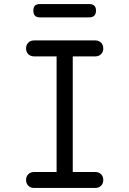

<svg xmlns="http://www.w3.org/2000/svg" viewBox="-20 -930 640 950"><path d="M340 -79H451Q469 -79 480 -68Q491 -57 491 -40Q491 -22 480 -11Q469 0 451 0H149Q131 0 120 -11Q109 -22 109 -40Q109 -57 120 -68Q131 -79 149 -79H260V-651H149Q131 -651 120 -662Q109 -673 109 -690Q109 -708 120 -719Q131 -730 149 -730H451Q469 -730 480 -719Q491 -708 491 -690Q491 -673 480 -662Q469 -651 451 -651H340ZM178 -844Q161 -844 153 -852.5Q145 -861 145 -877Q145 -894 153 -902Q161 -910 178 -910H421Q438 -910 446.5 -902Q455 -894 455 -877Q455 -861 446.5 -852.5Q438 -844 421 -844Z"/></svg>

Font: Maple Mono Normal NL Light
Style: Regular
Weight: 300
Monospace: yes
Designer: subframe7536
Version: Version 7.000